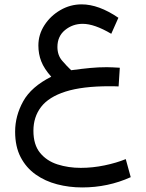

<svg xmlns="http://www.w3.org/2000/svg" viewBox="-20 -509 659 867"><path d="M521 -203.1 515.6 -118.7Q499 -119.6 491 -119.6Q482.9 -119.6 474.6 -119.6Q352.1 -119.6 276.1 -95.5Q200.2 -71.3 165.5 -26.1Q130.9 19 130.9 81.5Q130.9 144.5 160.9 181.2Q190.9 217.8 239.7 233.4Q288.6 249 344.7 249Q398.4 249 452.1 237.8Q505.9 226.6 547.9 209.5L570.3 291Q467.8 337.4 351.1 337.4Q292 337.4 237.8 323.2Q183.6 309.1 140.9 278.8Q98.1 248.5 73.2 200.7Q48.3 152.8 48.3 85.4Q48.3 14.2 84.7 -51.5Q121.1 -117.2 211.4 -162.6Q179.2 -198.7 166.3 -231.9Q153.3 -265.1 153.3 -303.7Q153.3 -353 180.7 -395.3Q208 -437.5 252.7 -463.4Q297.4 -489.3 348.6 -489.3Q425.8 -489.3 514.6 -428.7L482.4 -356.4Q406.2 -401.4 353.5 -401.4Q308.1 -401.4 273.7 -373.3Q239.3 -345.2 239.3 -296.9Q239.3 -259.8 260.5 -235.1Q281.7 -210.4 301.3 -191.9Q351.1 -198.7 387.7 -202.1Q424.3 -205.6 462.4 -205.6Q479.5 -205.6 490 -204.8Q500.5 -204.1 521 -203.1Z"/></svg>

Font: Vazirmatn FD
Style: Regular
Weight: 400
Designer: Saber Rastikerdar
Foundry: Saber Rastikerdar
Version: Version 33.001